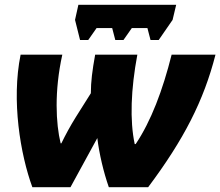

<svg xmlns="http://www.w3.org/2000/svg" viewBox="-20 -781 919 801"><path d="M314 -614H348L383 -664H448L461 -614H495L530 -664H595L608 -614H642L700 -698L715 -761H307L293 -698ZM115 0H274L386 -205C394 -139 412 -63 434 0H598C747 -199 830 -361 879 -553H696C659 -405 610 -275 546 -180H542C521 -278 526 -409 553 -553H377C365 -487 359 -440 359 -392L296 -292C273 -255 253 -218 236 -183H233C213 -265 206 -400 240 -553H66C27 -362 65 -136 115 0Z"/></svg>

Font: Noto Sans UI Black
Style: Italic
Weight: 900
Italic angle: -372°
Designer: Monotype Design Team
Foundry: Monotype Imaging Inc.
Version: Version 1.901